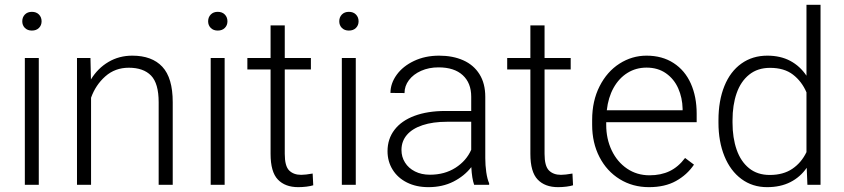

<svg xmlns="http://www.w3.org/2000/svg" viewBox="-20 -770 3516 800"><path d="M153.3 -681.2Q153.3 -664.6 142.3 -653.6Q131.3 -642.6 112.8 -642.6Q94.7 -642.6 83.7 -653.6Q72.8 -664.6 72.8 -681.2Q72.8 -698.2 83.7 -709.5Q94.7 -720.7 112.8 -720.7Q131.3 -720.7 142.3 -709.5Q153.3 -698.2 153.3 -681.2ZM83.5 0V-528.3H141.6V0Z M699.7 -344.2V0H641.1V-344.2Q641.1 -422.4 609.4 -455.1Q577.6 -487.8 516.6 -487.8Q459.5 -487.8 418.9 -451.9Q378.4 -416 359.4 -362.8V0H300.8V-528.3H356.9L358.9 -439Q387.2 -485.4 431.6 -511.7Q476.1 -538.1 531.2 -538.1Q613.3 -538.1 656.5 -491.7Q699.7 -445.3 699.7 -344.2Z M927.7 -681.2Q927.7 -664.6 916.7 -653.6Q905.8 -642.6 887.2 -642.6Q869.1 -642.6 858.2 -653.6Q847.2 -664.6 847.2 -681.2Q847.2 -698.2 858.2 -709.5Q869.1 -720.7 887.2 -720.7Q905.8 -720.7 916.7 -709.5Q927.7 -698.2 927.7 -681.2ZM857.9 0V-528.3H916V0Z M1285.2 2Q1274.9 5.4 1257.6 7.6Q1240.2 9.8 1222.7 9.8Q1168 9.8 1137.7 -22Q1107.4 -53.7 1107.4 -128.9V-480.5H1010.7V-528.3H1107.4V-664.1H1166.5V-528.3H1275.4V-480.5H1166.5V-128.9Q1166.5 -78.1 1184.8 -59.8Q1203.1 -41.5 1234.9 -41.5Q1252.4 -41.5 1282.7 -46.9Z M1474.1 -681.2Q1474.1 -664.6 1463.1 -653.6Q1452.1 -642.6 1433.6 -642.6Q1415.5 -642.6 1404.5 -653.6Q1393.6 -664.6 1393.6 -681.2Q1393.6 -698.2 1404.5 -709.5Q1415.5 -720.7 1433.6 -720.7Q1452.1 -720.7 1463.1 -709.5Q1474.1 -698.2 1474.1 -681.2ZM1404.3 0V-528.3H1462.4V0Z M2018.1 -6.3V0H1955.6Q1946.3 -25.9 1943.8 -73.7Q1915 -36.6 1869.4 -13.4Q1823.7 9.8 1765.1 9.8Q1714.4 9.8 1675.8 -9.5Q1637.2 -28.8 1616 -63Q1594.7 -97.2 1594.7 -140.1Q1594.7 -191.4 1623.8 -229.2Q1652.8 -267.1 1707.3 -287.4Q1761.7 -307.6 1835.4 -307.6H1943.4V-367.2Q1943.4 -424.3 1908 -456.8Q1872.6 -489.3 1807.1 -489.3Q1767.1 -489.3 1734.6 -474.9Q1702.1 -460.4 1683.8 -436Q1665.5 -411.6 1665.5 -382.3L1606.9 -382.8Q1606.9 -422.4 1632.8 -458.3Q1658.7 -494.1 1705.1 -516.1Q1751.5 -538.1 1809.6 -538.1Q1866.7 -538.1 1910.2 -518.8Q1953.6 -499.5 1977.8 -460.9Q2002 -422.4 2002 -366.2V-110.8Q2002 -81.5 2006.1 -52.7Q2010.3 -23.9 2018.1 -6.3ZM1943.4 -146V-262.7H1843.3Q1783.7 -262.7 1741 -248.5Q1698.2 -234.4 1675.5 -208Q1652.8 -181.6 1652.8 -145Q1652.8 -116.2 1667.5 -92.8Q1682.1 -69.3 1709 -55.7Q1735.8 -42 1771.5 -42Q1832.5 -42 1877.9 -71Q1923.3 -100.1 1943.4 -146Z M2367.7 2Q2357.4 5.4 2340.1 7.6Q2322.8 9.8 2305.2 9.8Q2250.5 9.8 2220.2 -22Q2189.9 -53.7 2189.9 -128.9V-480.5H2093.3V-528.3H2189.9V-664.1H2249V-528.3H2357.9V-480.5H2249V-128.9Q2249 -78.1 2267.3 -59.8Q2285.6 -41.5 2317.4 -41.5Q2335 -41.5 2365.2 -46.9Z M2505.9 -260.7V-249.5Q2505.9 -191.4 2528.8 -143.3Q2551.8 -95.2 2592.8 -67.4Q2633.8 -39.6 2686.5 -39.6Q2733.9 -39.6 2770 -56.9Q2806.2 -74.2 2834.5 -111.8L2871.6 -84Q2842.8 -41.5 2796.6 -15.9Q2750.5 9.8 2684.1 9.8Q2616.2 9.8 2562.3 -23.4Q2508.3 -56.6 2477.8 -115.7Q2447.3 -174.8 2447.3 -249.5V-270.5Q2447.3 -349.6 2478.3 -410.6Q2509.3 -471.7 2561.3 -504.9Q2613.3 -538.1 2673.8 -538.1Q2739.3 -538.1 2786.6 -507.3Q2834 -476.6 2858.4 -421.9Q2882.8 -367.2 2882.8 -296.4V-260.7ZM2508.3 -310.5H2824.2V-316.9Q2823.2 -362.8 2805.9 -401.9Q2788.6 -440.9 2754.9 -464.6Q2721.2 -488.3 2673.8 -488.3Q2629.9 -488.3 2594.5 -466.3Q2559.1 -444.3 2536.6 -404.1Q2514.2 -363.8 2508.3 -310.5Z M3398.9 -750V0H3344.2L3341.3 -70.8Q3314.5 -32.2 3273.2 -11.2Q3231.9 9.8 3176.3 9.8Q3115.2 9.8 3069.3 -24.2Q3023.4 -58.1 2998.5 -119.1Q2973.6 -180.2 2973.6 -258.8V-269Q2973.6 -350.6 2998.3 -411.4Q3022.9 -472.2 3069.1 -505.1Q3115.2 -538.1 3177.2 -538.1Q3231.9 -538.1 3272.7 -516.4Q3313.5 -494.6 3340.3 -454.6V-750ZM3340.3 -136.2V-385.3Q3320.8 -430.7 3284.2 -459Q3247.6 -487.3 3188.5 -487.3Q3136.7 -487.3 3101.6 -459Q3066.4 -430.7 3049.3 -381.6Q3032.2 -332.5 3032.2 -269V-258.8Q3032.2 -195.8 3049.3 -146.5Q3066.4 -97.2 3101.1 -69.1Q3135.7 -41 3187.5 -41Q3243.7 -41 3281.5 -66.7Q3319.3 -92.3 3340.3 -136.2Z"/></svg>

Font: Heebo Light
Style: Regular
Weight: 300
Designer: Oded Ezer
Foundry: Meir Sadan
Version: Version 2.001; ttfautohint (v1.5.14-ce02) -l 8 -r 50 -G 200 